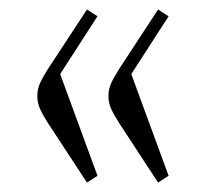

<svg xmlns="http://www.w3.org/2000/svg" viewBox="-20 -432 428 402"><path d="M82 -290 162.1 -412.1 184.1 -397.9 106 -276.9 184.1 -64 162.1 -49.8 82 -171.9Q68.8 -192.4 63.5 -204.8Q58.1 -217.3 58.1 -231Q58.1 -244.6 63.5 -257.1Q68.8 -269.5 82 -290ZM231 -290 311 -412.1 333 -397.9 254.9 -276.9 333 -64 311 -49.8 231 -171.9Q217.8 -192.4 212.4 -204.8Q207 -217.3 207 -231Q207 -244.6 212.4 -257.1Q217.8 -269.5 231 -290Z"/></svg>

Font: Dihjauti
Style: Regular
Weight: 400
Designer: T. Christopher White
Version: Version 3.0.0